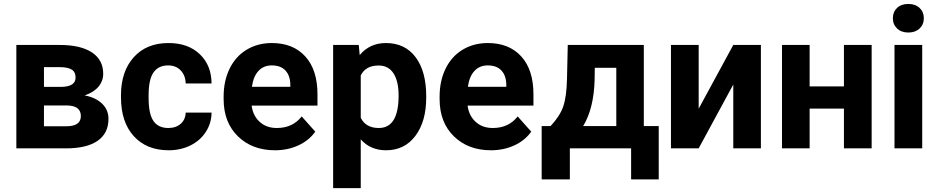

<svg xmlns="http://www.w3.org/2000/svg" viewBox="-20 -758 4794 981"><path d="M63.5 0V-528.3H284.2Q392.1 -528.3 449.7 -490.2Q507.3 -452.1 507.3 -380.9Q507.3 -344.2 483.2 -315.2Q459 -286.1 412.6 -270.5Q469.2 -259.8 501.7 -228.3Q534.2 -196.8 534.2 -150.9Q534.2 -77.1 478.8 -38.6Q423.3 0 317.9 0ZM204.6 -219.2V-112.8H318.4Q393.1 -112.8 393.1 -165Q393.1 -218.3 321.8 -219.2ZM204.6 -314H292Q366.2 -314.9 366.2 -361.8Q366.2 -390.6 345.9 -402.8Q325.7 -415 284.2 -415H204.6Z M839.8 -104Q878.9 -104 903.3 -125.5Q927.7 -147 928.7 -182.6H1061Q1060.5 -128.9 1031.7 -84.2Q1002.9 -39.6 952.9 -14.9Q902.8 9.8 842.3 9.8Q729 9.8 663.6 -62.3Q598.1 -134.3 598.1 -261.2V-270.5Q598.1 -392.6 663.1 -465.3Q728 -538.1 841.3 -538.1Q940.4 -538.1 1000.2 -481.7Q1060.1 -425.3 1061 -331.5H928.7Q927.7 -372.6 903.3 -398.2Q878.9 -423.8 838.9 -423.8Q789.6 -423.8 764.4 -387.9Q739.3 -352.1 739.3 -271.5V-256.8Q739.3 -175.3 764.2 -139.6Q789.1 -104 839.8 -104Z M1384.8 9.8Q1268.6 9.8 1195.6 -61.5Q1122.6 -132.8 1122.6 -251.5V-265.1Q1122.6 -344.7 1153.3 -407.5Q1184.1 -470.2 1240.5 -504.2Q1296.9 -538.1 1369.1 -538.1Q1477.5 -538.1 1539.8 -469.7Q1602.1 -401.4 1602.1 -275.9V-218.3H1265.6Q1272.5 -166.5 1306.9 -135.3Q1341.3 -104 1394 -104Q1475.6 -104 1521.5 -163.1L1590.8 -85.4Q1559.1 -40.5 1504.9 -15.4Q1450.7 9.8 1384.8 9.8ZM1368.7 -423.8Q1326.7 -423.8 1300.5 -395.5Q1274.4 -367.2 1267.1 -314.5H1463.4V-325.7Q1462.4 -372.6 1438 -398.2Q1413.6 -423.8 1368.7 -423.8Z M2157.7 -259.3Q2157.7 -137.2 2102.3 -63.7Q2046.9 9.8 1952.6 9.8Q1872.6 9.8 1823.2 -45.9V203.1H1682.1V-528.3H1813L1817.9 -476.6Q1869.1 -538.1 1951.7 -538.1Q2049.3 -538.1 2103.5 -465.8Q2157.7 -393.6 2157.7 -266.6ZM2016.6 -269.5Q2016.6 -343.3 1990.5 -383.3Q1964.4 -423.3 1914.6 -423.3Q1848.1 -423.3 1823.2 -372.6V-156.2Q1849.1 -104 1915.5 -104Q2016.6 -104 2016.6 -269.5Z M2488.3 9.8Q2372.1 9.8 2299.1 -61.5Q2226.1 -132.8 2226.1 -251.5V-265.1Q2226.1 -344.7 2256.8 -407.5Q2287.6 -470.2 2344 -504.2Q2400.4 -538.1 2472.7 -538.1Q2581.1 -538.1 2643.3 -469.7Q2705.6 -401.4 2705.6 -275.9V-218.3H2369.1Q2376 -166.5 2410.4 -135.3Q2444.8 -104 2497.6 -104Q2579.1 -104 2625 -163.1L2694.3 -85.4Q2662.6 -40.5 2608.4 -15.4Q2554.2 9.8 2488.3 9.8ZM2472.2 -423.8Q2430.2 -423.8 2404.1 -395.5Q2377.9 -367.2 2370.6 -314.5H2566.9V-325.7Q2565.9 -372.6 2541.5 -398.2Q2517.1 -423.8 2472.2 -423.8Z M2793 -113.8Q2840.8 -164.6 2857.9 -214.4Q2875 -264.2 2877 -355.5L2880.9 -528.3H3269.5V-113.8H3345.7V158.7H3204.6V0H2891.6V158.7H2747.6V-113.8ZM2959.5 -113.8H3128.9V-411.6H3019L3018.1 -348.1Q3013.7 -202.6 2959.5 -113.8Z M3726.6 -528.3H3867.7V0H3726.6V-326.2L3549.8 0H3408.2V-528.3H3549.8V-202.6Z M4433.6 0H4292V-203.1H4116.7V0H3975.6V-528.3H4116.7V-316.4H4292V-528.3H4433.6Z M4691.9 0H4550.3V-528.3H4691.9ZM4542 -665Q4542 -696.8 4563.2 -717.3Q4584.5 -737.8 4621.1 -737.8Q4657.2 -737.8 4678.7 -717.3Q4700.2 -696.8 4700.2 -665Q4700.2 -632.8 4678.5 -612.3Q4656.7 -591.8 4621.1 -591.8Q4585.4 -591.8 4563.7 -612.3Q4542 -632.8 4542 -665Z"/></svg>

Font: RobotoInd
Style: Bold
Weight: 700
Designer: Google
Version: Version 2.001150; 2014